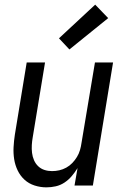

<svg xmlns="http://www.w3.org/2000/svg" viewBox="-20 -799 540 827"><path d="M180 8Q154 8 129 0Q104 -8 85.5 -25Q67 -42 56 -65Q45 -88 41 -113.5Q37 -139 38.5 -166Q40 -193 44 -219L95 -530H174L121 -208Q118 -191 117 -174Q116 -157 118 -140.5Q120 -124 126.5 -109Q133 -94 144.5 -83Q156 -72 171.5 -67Q187 -62 204 -62Q220 -62 235.5 -65.5Q251 -69 265.5 -77Q280 -85 291.5 -97Q303 -109 311.5 -123Q320 -137 324.5 -152.5Q329 -168 331 -183L389 -530H467L380 0H301L314 -75Q303 -57 289 -40.5Q275 -24 257.5 -12.5Q240 -1 220 3.5Q200 8 180 8ZM279 -586 234 -634 390 -779 446 -721Z"/></svg>

Font: Iosevka Curly Oblique
Style: Regular
Weight: 400
Italic angle: -9°
Monospace: yes
Designer: Belleve Invis
Foundry: Belleve Invis
Version: Version 11.1.0; ttfautohint (v1.8.3)